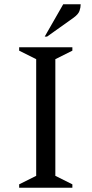

<svg xmlns="http://www.w3.org/2000/svg" viewBox="-20 -882 430 902"><path d="M70 0V-16L150 -56V-604L70 -644V-660H320V-644L240 -604V-56L320 -16V0ZM190 -710 277 -862H359Q359 -847 353.5 -831Q348 -815 326 -799L201 -710Z"/></svg>

Font: Spectral
Style: Regular
Weight: 400
Designer: Jean-Baptiste Levee
Foundry: Production Type
Version: Version 1.002